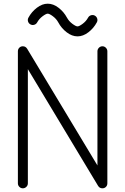

<svg xmlns="http://www.w3.org/2000/svg" viewBox="-20 -1020 678 1040"><path d="M76.9 -742.2Q76.9 -753.7 84.6 -761.5Q92.3 -769.3 103.8 -769.3Q118.7 -769.3 127 -756.1L507.8 -123.8V-742.2Q507.8 -753.2 515.7 -761.2Q523.7 -769.3 534.7 -769.3Q545.7 -769.3 553.6 -761.2Q561.5 -753.2 561.5 -742.2V-26.9Q561.5 -15.4 553.8 -7.7Q546.1 0 534.7 0Q519.5 0 511.5 -12.9L130.9 -645.5V-26.9Q130.9 -15.9 122.8 -7.9Q114.7 0 103.8 0Q92.8 0 84.8 -7.9Q76.9 -15.9 76.9 -26.9ZM134 -924.3Q151.1 -956.1 179.8 -978Q208.5 -1000 238.5 -1000Q268.6 -1000 297.1 -978Q325.7 -956.1 342.8 -924.3Q353.3 -905 372.1 -891Q390.9 -877 399.9 -877Q408.9 -877 427.7 -891Q446.5 -905 457 -924.3Q462.4 -934.1 473.1 -937.4Q483.9 -940.7 493.7 -935.3Q503.4 -929.9 506.6 -919.2Q509.8 -908.4 504.4 -898.7Q487.3 -866.9 458.6 -845Q429.9 -823 399.9 -823Q369.9 -823 341.3 -845Q312.7 -866.9 295.7 -898.7Q285.2 -918 266.4 -932Q247.6 -946 238.5 -946Q229.5 -946 210.7 -932Q191.9 -918 181.4 -898.7Q176 -888.9 165.3 -885.7Q154.5 -882.6 144.8 -887.9Q135 -893.3 131.8 -903.9Q128.7 -914.6 134 -924.3Z"/></svg>

Font: Tecnico
Style: Fino
Weight: 400
Version: Version 1.3